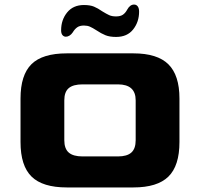

<svg xmlns="http://www.w3.org/2000/svg" viewBox="-20 -822 877 842"><path d="M70 -199V-390Q70 -493 118 -540.5Q166 -588 273 -588H565Q670 -588 718.5 -540Q767 -492 767 -390V-199Q767 -95 718.5 -47.5Q670 0 565 0H273Q167 0 118.5 -47.5Q70 -95 70 -199ZM497 -136Q537 -136 556 -153Q575 -170 575 -207V-382Q575 -452 497 -452H342Q301 -452 281.5 -435.5Q262 -419 262 -382V-207Q262 -170 281.5 -153Q301 -136 342 -136ZM403 -689Q386 -700 374.5 -705Q363 -710 348 -710Q330 -710 319 -702.5Q308 -695 299 -680Q293 -671 285 -666Q277 -661 269 -661Q260 -661 254 -668Q248 -675 248 -689Q248 -735 274.5 -767.5Q301 -800 348 -800Q375 -800 392 -793Q409 -786 429 -772Q447 -761 459 -755.5Q471 -750 489 -750Q508 -750 519 -757.5Q530 -765 538 -780Q550 -802 568 -802Q578 -802 584 -794Q590 -786 590 -771Q590 -726 564 -693Q538 -660 489 -660Q461 -660 442.5 -667.5Q424 -675 403 -689Z"/></svg>

Font: Gold Bold
Style: Regular
Weight: 400
Designer: jaiki
Version: Version 1.000